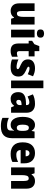

<svg xmlns="http://www.w3.org/2000/svg" viewBox="1710 -2526 1056 4517"><g transform="rotate(90 2238.5 -268.0)"><path d="M558 -553V0H421L399 -69H389Q365 -28 325.5 -9Q286 10 237 10Q159 10 109 -40Q59 -90 59 -193V-553H240V-249Q240 -195 253 -166.5Q266 -138 297 -138Q347 -138 362.5 -180.5Q378 -223 378 -300V-553Z M770 -776Q812 -776 839 -757.5Q866 -739 866 -691Q866 -644 838.5 -625.5Q811 -607 770 -607Q727 -607 700.5 -625.5Q674 -644 674 -691Q674 -739 700.5 -757.5Q727 -776 770 -776ZM860 -553V0H679V-553Z M1232 -137Q1253 -137 1273.5 -142Q1294 -147 1316 -156V-21Q1286 -7 1253 1.5Q1220 10 1174 10Q1092 10 1047.5 -32.5Q1003 -75 1003 -182V-414H940V-495L1020 -548L1065 -664H1184V-553H1308V-414H1184V-191Q1184 -137 1232 -137Z M1781 -170Q1781 -87 1728.5 -38.5Q1676 10 1563 10Q1511 10 1467 3.5Q1423 -3 1379 -21V-174Q1423 -152 1470.5 -140.5Q1518 -129 1552 -129Q1607 -129 1607 -158Q1607 -169 1599 -178Q1591 -187 1568.5 -198.5Q1546 -210 1502 -229Q1440 -257 1409 -296Q1378 -335 1378 -400Q1378 -480 1434.5 -521.5Q1491 -563 1588 -563Q1639 -563 1683.5 -551Q1728 -539 1775 -516L1727 -393Q1692 -411 1655.5 -422.5Q1619 -434 1592 -434Q1550 -434 1550 -410Q1550 -400 1557.5 -392.5Q1565 -385 1586 -374.5Q1607 -364 1649 -345Q1713 -316 1747 -277.5Q1781 -239 1781 -170Z M2056 0H1875V-760H2056Z M2426 -563Q2523 -563 2578 -512Q2633 -461 2633 -363V0H2507L2473 -73H2470Q2438 -30 2401.5 -10Q2365 10 2302 10Q2231 10 2189.5 -38.5Q2148 -87 2148 -169Q2148 -258 2204.5 -301Q2261 -344 2368 -349L2453 -352V-362Q2453 -398 2436.5 -414Q2420 -430 2391 -430Q2361 -430 2325 -419Q2289 -408 2250 -389L2200 -513Q2245 -537 2301.5 -550Q2358 -563 2426 -563ZM2415 -245Q2369 -243 2349.5 -226.5Q2330 -210 2330 -179Q2330 -150 2343.5 -136.5Q2357 -123 2379 -123Q2410 -123 2431.5 -145Q2453 -167 2453 -202V-247Z M2918 -563Q2969 -563 3001.5 -542.5Q3034 -522 3056 -485H3062L3075 -553H3231V-17Q3231 108 3163 174Q3095 240 2951 240Q2891 240 2844 231.5Q2797 223 2754 204V53Q2802 74 2844.5 84.5Q2887 95 2942 95Q3051 95 3051 10V1Q3051 -13 3052.5 -32.5Q3054 -52 3057 -70H3051Q3030 -34 2998 -12Q2966 10 2914 10Q2831 10 2780.5 -64Q2730 -138 2730 -275Q2730 -413 2781.5 -488Q2833 -563 2918 -563ZM2983 -418Q2913 -418 2913 -272Q2913 -200 2931 -167.5Q2949 -135 2985 -135Q3027 -135 3043.5 -164.5Q3060 -194 3060 -256V-281Q3060 -349 3044 -383.5Q3028 -418 2983 -418Z M3581 -563Q3693 -563 3758 -499Q3823 -435 3823 -310V-225H3510Q3511 -177 3538.5 -150Q3566 -123 3621 -123Q3668 -123 3707.5 -133.5Q3747 -144 3790 -166V-31Q3751 -10 3706 0Q3661 10 3598 10Q3474 10 3401.5 -59.5Q3329 -129 3329 -273Q3329 -419 3397 -491Q3465 -563 3581 -563ZM3587 -434Q3556 -434 3535.5 -413Q3515 -392 3512 -343H3658Q3658 -385 3639 -409.5Q3620 -434 3587 -434Z M4240 -563Q4321 -563 4370 -513Q4419 -463 4419 -360V0H4238V-304Q4238 -359 4225 -387Q4212 -415 4178 -415Q4132 -415 4116 -374Q4100 -333 4100 -246V0H3919V-553H4057L4080 -482H4088Q4111 -521 4149 -542Q4187 -563 4240 -563Z"/></g></svg>

Font: Noto Sans Lao SemiCondensed Black
Style: Regular
Weight: 900
Width: 4
Designer: Monotype Design Team
Foundry: Monotype Imaging Inc.
Version: Version 2.003; ttfautohint (v1.8.4.7-5d5b)